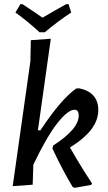

<svg xmlns="http://www.w3.org/2000/svg" viewBox="-20 -890 517 922"><path d="M309 -870 322 -830Q258 -788 195 -735H170Q110 -790 54 -830L78 -870H88Q171 -815 184 -805Q205 -818 246 -841Q287 -864 298 -870ZM360 -466Q452 -447 452 -361Q452 -265 316 -182Q362 -100 422 -9L418 -2L338 12L329 8Q283 -68 232 -176L235 -191Q358 -270 358 -335Q358 -363 338 -363Q306 -363 255 -298Q204 -233 140 -99L137 -3L41 4L126 -596L128 -697L224 -704L162 -264H174Q273 -414 346 -465Z"/></svg>

Font: Alegreya Sans SC Medium
Style: Italic
Weight: 500
Italic angle: -7°
Designer: Juan Pablo del Peral
Foundry: Huerta Tipografica
Version: Version 2.007